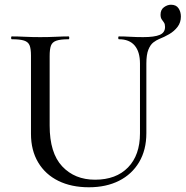

<svg xmlns="http://www.w3.org/2000/svg" viewBox="-20 -779 785 812"><path d="M599 -510V-216Q599 -145 568.5 -93.5Q538 -42 483.5 -14.5Q429 13 356 13Q282 13 227 -14Q172 -41 141.5 -92Q111 -143 111 -213V-544Q111 -573 105 -587.5Q99 -602 81.5 -607.5Q64 -613 30 -613Q27 -613 27 -619Q27 -625 30 -625Q55 -625 85 -623.5Q115 -622 150 -622Q186 -622 216.5 -623.5Q247 -625 270 -625Q273 -625 273 -619Q273 -613 270 -613Q236 -613 218.5 -607Q201 -601 195.5 -586Q190 -571 190 -542V-248Q190 -132 243 -75.5Q296 -19 382 -19Q471 -19 521.5 -71Q572 -123 572 -215V-510Q572 -560 549.5 -586.5Q527 -613 483 -613Q480 -613 480 -619Q480 -625 483 -625Q506 -625 531 -623.5Q556 -622 585 -622Q633 -622 655.5 -631.5Q678 -641 678 -665Q678 -677 673.5 -683.5Q669 -690 664 -697Q659 -704 659 -717Q659 -738 673.5 -748.5Q688 -759 703 -759Q725 -759 735 -744Q745 -729 745 -709Q745 -684 731 -665.5Q717 -647 695.5 -634.5Q674 -622 653 -614Q641 -609 628.5 -599.5Q616 -590 607.5 -569Q599 -548 599 -510Z"/></svg>

Font: Cormorant Light Medium
Style: Regular
Weight: 500
Version: Version 4.000